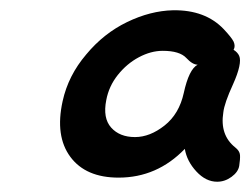

<svg xmlns="http://www.w3.org/2000/svg" viewBox="-20 -740 488 374"><path d="M403 -386Q418 -386 431 -395.5Q444 -405 446 -417Q448 -430 447.5 -438Q447 -446 438 -453Q408 -477 415 -521Q417 -539 434 -576Q443 -596 446 -610Q449 -624 446 -631Q443 -638 435 -643Q439 -650 435 -659Q431 -667 416 -683Q380 -721 317 -720Q273 -719 227.5 -697Q182 -675 148 -634Q113 -593 102 -543Q87 -475 117 -434.5Q147 -394 211 -394Q286 -394 340 -450Q344 -426 362.5 -406Q381 -386 403 -386ZM243 -473Q213 -473 196.5 -491.5Q180 -510 187 -545Q192 -572 209.5 -594Q227 -616 250.5 -628.5Q274 -641 297 -641Q330 -641 343 -627Q355 -614 365 -614Q348 -605 338 -559Q329 -518 300.5 -495.5Q272 -473 243 -473Z"/></svg>

Font: Balsamiq Sans
Style: Italic
Weight: 400
Italic angle: -12°
Designer: Michael Angeles
Foundry: Balsamiq SRL
Version: Version 1.020; ttfautohint (v1.8.4.7-5d5b);gftools[0.9.26]